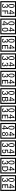

<svg xmlns="http://www.w3.org/2000/svg" viewBox="5808 -6808 1090 12745"><g transform="rotate(90 6352.5 -435.0)"><path d="M1103 90H53V-960H1103ZM1028 15V-885H128V15ZM497 -656Q497 -442 371 -442Q244 -442 244 -656Q244 -744 265 -789Q294 -855 371 -855Q448 -855 477 -789Q497 -745 497 -656ZM444 -656Q444 -723 435 -752Q420 -809 371 -809Q322 -809 306 -752Q298 -723 298 -656Q298 -587 306 -553Q322 -488 371 -488Q419 -488 435 -554Q444 -587 444 -656ZM928 -547H879V-450H828V-547H653V-605L818 -847H879V-592H928ZM828 -592V-787L697 -592ZM499 -136Q499 -84 460.5 -53Q422 -22 369 -22Q314 -22 280 -51Q242 -82 242 -134H301Q307 -65 370 -65Q398 -65 421 -84.5Q444 -104 444 -132Q444 -177 426 -196Q408 -215 363 -215V-259Q405 -259 421.5 -276Q438 -293 438 -334Q438 -392 369 -392Q318 -392 306 -324H251Q264 -435 368 -435Q419 -435 454 -409Q493 -380 493 -330Q493 -265 451 -238Q475 -222 483 -210Q499 -185 499 -136ZM908 -379H733V-257H897V-209H733V-30H677V-427H908Z M2258 90H1208V-960H2258ZM2183 15V-885H1283V15ZM1652 -656Q1652 -442 1526 -442Q1399 -442 1399 -656Q1399 -744 1420 -789Q1449 -855 1526 -855Q1603 -855 1632 -789Q1652 -745 1652 -656ZM1599 -656Q1599 -723 1590 -752Q1575 -809 1526 -809Q1477 -809 1461 -752Q1453 -723 1453 -656Q1453 -587 1461 -553Q1477 -488 1526 -488Q1574 -488 1590 -554Q1599 -587 1599 -656ZM2083 -547H2034V-450H1983V-547H1808V-605L1973 -847H2034V-592H2083ZM1983 -592V-787L1852 -592ZM1663 -127H1614V-30H1563V-127H1388V-185L1553 -427H1614V-172H1663ZM1563 -172V-367L1432 -172ZM2072 -236Q2072 -22 1946 -22Q1819 -22 1819 -236Q1819 -324 1840 -369Q1869 -435 1946 -435Q2023 -435 2052 -369Q2072 -325 2072 -236ZM2019 -236Q2019 -303 2010 -332Q1995 -389 1946 -389Q1897 -389 1881 -332Q1873 -303 1873 -236Q1873 -167 1881 -133Q1897 -68 1946 -68Q1994 -68 2010 -134Q2019 -167 2019 -236Z M3413 90H2363V-960H3413ZM3338 15V-885H2438V15ZM2807 -656Q2807 -442 2681 -442Q2554 -442 2554 -656Q2554 -744 2575 -789Q2604 -855 2681 -855Q2758 -855 2787 -789Q2807 -745 2807 -656ZM2754 -656Q2754 -723 2745 -752Q2730 -809 2681 -809Q2632 -809 2616 -752Q2608 -723 2608 -656Q2608 -587 2616 -553Q2632 -488 2681 -488Q2729 -488 2745 -554Q2754 -587 2754 -656ZM3238 -547H3189V-450H3138V-547H2963V-605L3128 -847H3189V-592H3238ZM3138 -592V-787L3007 -592ZM2809 -136Q2809 -84 2770.5 -53Q2732 -22 2679 -22Q2624 -22 2590 -51Q2552 -82 2552 -134H2611Q2617 -65 2680 -65Q2708 -65 2731 -84.5Q2754 -104 2754 -132Q2754 -177 2736 -196Q2718 -215 2673 -215V-259Q2715 -259 2731.5 -276Q2748 -293 2748 -334Q2748 -392 2679 -392Q2628 -392 2616 -324H2561Q2574 -435 2678 -435Q2729 -435 2764 -409Q2803 -380 2803 -330Q2803 -265 2761 -238Q2785 -222 2793 -210Q2809 -185 2809 -136ZM3228 -30H2977V-427H3223V-379H3033V-257H3217V-209H3033V-78H3228Z M4568 90H3518V-960H4568ZM4493 15V-885H3593V15ZM3962 -656Q3962 -442 3836 -442Q3709 -442 3709 -656Q3709 -744 3730 -789Q3759 -855 3836 -855Q3913 -855 3942 -789Q3962 -745 3962 -656ZM3909 -656Q3909 -723 3900 -752Q3885 -809 3836 -809Q3787 -809 3771 -752Q3763 -723 3763 -656Q3763 -587 3771 -553Q3787 -488 3836 -488Q3884 -488 3900 -554Q3909 -587 3909 -656ZM4393 -547H4344V-450H4293V-547H4118V-605L4283 -847H4344V-592H4393ZM4293 -592V-787L4162 -592ZM3964 -136Q3964 -84 3925.5 -53Q3887 -22 3834 -22Q3779 -22 3745 -51Q3707 -82 3707 -134H3766Q3772 -65 3835 -65Q3863 -65 3886 -84.5Q3909 -104 3909 -132Q3909 -177 3891 -196Q3873 -215 3828 -215V-259Q3870 -259 3886.5 -276Q3903 -293 3903 -334Q3903 -392 3834 -392Q3783 -392 3771 -324H3716Q3729 -435 3833 -435Q3884 -435 3919 -409Q3958 -380 3958 -330Q3958 -265 3916 -238Q3940 -222 3948 -210Q3964 -185 3964 -136ZM4384 -136Q4384 -84 4345.5 -53Q4307 -22 4254 -22Q4199 -22 4165 -51Q4127 -82 4127 -134H4186Q4192 -65 4255 -65Q4283 -65 4306 -84.5Q4329 -104 4329 -132Q4329 -177 4311 -196Q4293 -215 4248 -215V-259Q4290 -259 4306.5 -276Q4323 -293 4323 -334Q4323 -392 4254 -392Q4203 -392 4191 -324H4136Q4149 -435 4253 -435Q4304 -435 4339 -409Q4378 -380 4378 -330Q4378 -265 4336 -238Q4360 -222 4368 -210Q4384 -185 4384 -136Z M5723 90H4673V-960H5723ZM5648 15V-885H4748V15ZM5117 -656Q5117 -442 4991 -442Q4864 -442 4864 -656Q4864 -744 4885 -789Q4914 -855 4991 -855Q5068 -855 5097 -789Q5117 -745 5117 -656ZM5064 -656Q5064 -723 5055 -752Q5040 -809 4991 -809Q4942 -809 4926 -752Q4918 -723 4918 -656Q4918 -587 4926 -553Q4942 -488 4991 -488Q5039 -488 5055 -554Q5064 -587 5064 -656ZM5548 -547H5499V-450H5448V-547H5273V-605L5438 -847H5499V-592H5548ZM5448 -592V-787L5317 -592ZM5119 -136Q5119 -84 5080.5 -53Q5042 -22 4989 -22Q4934 -22 4900 -51Q4862 -82 4862 -134H4921Q4927 -65 4990 -65Q5018 -65 5041 -84.5Q5064 -104 5064 -132Q5064 -177 5046 -196Q5028 -215 4983 -215V-259Q5025 -259 5041.5 -276Q5058 -293 5058 -334Q5058 -392 4989 -392Q4938 -392 4926 -324H4871Q4884 -435 4988 -435Q5039 -435 5074 -409Q5113 -380 5113 -330Q5113 -265 5071 -238Q5095 -222 5103 -210Q5119 -185 5119 -136ZM5538 -30H5287V-427H5533V-379H5343V-257H5527V-209H5343V-78H5538Z M6878 90H5828V-960H6878ZM6803 15V-885H5903V15ZM6272 -656Q6272 -442 6146 -442Q6019 -442 6019 -656Q6019 -744 6040 -789Q6069 -855 6146 -855Q6223 -855 6252 -789Q6272 -745 6272 -656ZM6219 -656Q6219 -723 6210 -752Q6195 -809 6146 -809Q6097 -809 6081 -752Q6073 -723 6073 -656Q6073 -587 6081 -553Q6097 -488 6146 -488Q6194 -488 6210 -554Q6219 -587 6219 -656ZM6703 -547H6654V-450H6603V-547H6428V-605L6593 -847H6654V-592H6703ZM6603 -592V-787L6472 -592ZM6274 -136Q6274 -84 6235.5 -53Q6197 -22 6144 -22Q6089 -22 6055 -51Q6017 -82 6017 -134H6076Q6082 -65 6145 -65Q6173 -65 6196 -84.5Q6219 -104 6219 -132Q6219 -177 6201 -196Q6183 -215 6138 -215V-259Q6180 -259 6196.5 -276Q6213 -293 6213 -334Q6213 -392 6144 -392Q6093 -392 6081 -324H6026Q6039 -435 6143 -435Q6194 -435 6229 -409Q6268 -380 6268 -330Q6268 -265 6226 -238Q6250 -222 6258 -210Q6274 -185 6274 -136ZM6717 -141Q6717 -93 6681.5 -61.5Q6646 -30 6598 -30H6424V-427H6583Q6634 -427 6666 -404Q6703 -378 6703 -329Q6703 -266 6635 -242Q6717 -216 6717 -141ZM6652 -321Q6652 -379 6567 -379H6480V-261H6566Q6652 -261 6652 -321ZM6664 -147Q6664 -215 6563 -215H6480V-78H6566Q6603 -78 6630 -93Q6664 -112 6664 -147Z M8033 90H6983V-960H8033ZM7958 15V-885H7058V15ZM7427 -656Q7427 -442 7301 -442Q7174 -442 7174 -656Q7174 -744 7195 -789Q7224 -855 7301 -855Q7378 -855 7407 -789Q7427 -745 7427 -656ZM7374 -656Q7374 -723 7365 -752Q7350 -809 7301 -809Q7252 -809 7236 -752Q7228 -723 7228 -656Q7228 -587 7236 -553Q7252 -488 7301 -488Q7349 -488 7365 -554Q7374 -587 7374 -656ZM7858 -547H7809V-450H7758V-547H7583V-605L7748 -847H7809V-592H7858ZM7758 -592V-787L7627 -592ZM7429 -136Q7429 -84 7390.5 -53Q7352 -22 7299 -22Q7244 -22 7210 -51Q7172 -82 7172 -134H7231Q7237 -65 7300 -65Q7328 -65 7351 -84.5Q7374 -104 7374 -132Q7374 -177 7356 -196Q7338 -215 7293 -215V-259Q7335 -259 7351.5 -276Q7368 -293 7368 -334Q7368 -392 7299 -392Q7248 -392 7236 -324H7181Q7194 -435 7298 -435Q7349 -435 7384 -409Q7423 -380 7423 -330Q7423 -265 7381 -238Q7405 -222 7413 -210Q7429 -185 7429 -136ZM7848 -30H7597V-427H7843V-379H7653V-257H7837V-209H7653V-78H7848Z M9188 90H8138V-960H9188ZM9113 15V-885H8213V15ZM8582 -656Q8582 -442 8456 -442Q8329 -442 8329 -656Q8329 -744 8350 -789Q8379 -855 8456 -855Q8533 -855 8562 -789Q8582 -745 8582 -656ZM8529 -656Q8529 -723 8520 -752Q8505 -809 8456 -809Q8407 -809 8391 -752Q8383 -723 8383 -656Q8383 -587 8391 -553Q8407 -488 8456 -488Q8504 -488 8520 -554Q8529 -587 8529 -656ZM9013 -547H8964V-450H8913V-547H8738V-605L8903 -847H8964V-592H9013ZM8913 -592V-787L8782 -592ZM8593 -127H8544V-30H8493V-127H8318V-185L8483 -427H8544V-172H8593ZM8493 -172V-367L8362 -172ZM9006 -132Q9006 -79 8967 -49Q8931 -23 8877 -23Q8822 -23 8786 -49Q8746 -79 8746 -132Q8746 -207 8821 -241Q8758 -271 8758 -337Q8758 -384 8795 -411Q8829 -435 8877 -435Q8924 -435 8957 -410Q8995 -383 8995 -337Q8995 -271 8930 -241Q9006 -207 9006 -132ZM8945 -326Q8945 -392 8877 -392Q8808 -392 8808 -326Q8808 -297 8827.5 -279Q8847 -261 8877 -261Q8906 -261 8925.5 -279Q8945 -297 8945 -326ZM8953 -143Q8953 -178 8932.5 -198.5Q8912 -219 8877 -219Q8841 -219 8819.5 -198.5Q8798 -178 8798 -143Q8798 -65 8877 -65Q8953 -65 8953 -143Z M10343 90H9293V-960H10343ZM10268 15V-885H9368V15ZM9737 -656Q9737 -442 9611 -442Q9484 -442 9484 -656Q9484 -744 9505 -789Q9534 -855 9611 -855Q9688 -855 9717 -789Q9737 -745 9737 -656ZM9684 -656Q9684 -723 9675 -752Q9660 -809 9611 -809Q9562 -809 9546 -752Q9538 -723 9538 -656Q9538 -587 9546 -553Q9562 -488 9611 -488Q9659 -488 9675 -554Q9684 -587 9684 -656ZM10168 -547H10119V-450H10068V-547H9893V-605L10058 -847H10119V-592H10168ZM10068 -592V-787L9937 -592ZM9739 -136Q9739 -84 9700.5 -53Q9662 -22 9609 -22Q9554 -22 9520 -51Q9482 -82 9482 -134H9541Q9547 -65 9610 -65Q9638 -65 9661 -84.5Q9684 -104 9684 -132Q9684 -177 9666 -196Q9648 -215 9603 -215V-259Q9645 -259 9661.5 -276Q9678 -293 9678 -334Q9678 -392 9609 -392Q9558 -392 9546 -324H9491Q9504 -435 9608 -435Q9659 -435 9694 -409Q9733 -380 9733 -330Q9733 -265 9691 -238Q9715 -222 9723 -210Q9739 -185 9739 -136ZM10155 -160Q10156 -111 10120.5 -67Q10085 -23 10036 -23Q9981 -23 9946 -46Q9906 -74 9906 -127H9964Q9964 -67 10030 -67Q10064 -67 10083 -97Q10100 -124 10100 -159Q10100 -253 10035 -253Q9988 -253 9962 -196H9912L9919 -427H10130V-381H9973L9967 -257Q9980 -269 9993 -281Q10012 -294 10047 -294Q10099 -294 10129 -252Q10155 -215 10155 -160Z M11498 90H10448V-960H11498ZM11423 15V-885H10523V15ZM10892 -656Q10892 -442 10766 -442Q10639 -442 10639 -656Q10639 -744 10660 -789Q10689 -855 10766 -855Q10843 -855 10872 -789Q10892 -745 10892 -656ZM10839 -656Q10839 -723 10830 -752Q10815 -809 10766 -809Q10717 -809 10701 -752Q10693 -723 10693 -656Q10693 -587 10701 -553Q10717 -488 10766 -488Q10814 -488 10830 -554Q10839 -587 10839 -656ZM11323 -547H11274V-450H11223V-547H11048V-605L11213 -847H11274V-592H11323ZM11223 -592V-787L11092 -592ZM10894 -136Q10894 -84 10855.5 -53Q10817 -22 10764 -22Q10709 -22 10675 -51Q10637 -82 10637 -134H10696Q10702 -65 10765 -65Q10793 -65 10816 -84.5Q10839 -104 10839 -132Q10839 -177 10821 -196Q10803 -215 10758 -215V-259Q10800 -259 10816.5 -276Q10833 -293 10833 -334Q10833 -392 10764 -392Q10713 -392 10701 -324H10646Q10659 -435 10763 -435Q10814 -435 10849 -409Q10888 -380 10888 -330Q10888 -265 10846 -238Q10870 -222 10878 -210Q10894 -185 10894 -136ZM11350 -229Q11350 -136 11299.5 -83Q11249 -30 11155 -30H11031V-427H11155Q11250 -427 11300 -375.5Q11350 -324 11350 -229ZM11296 -229Q11296 -298 11260 -338.5Q11224 -379 11156 -379H11087V-78H11156Q11224 -78 11260 -119Q11296 -160 11296 -229Z M12653 90H11603V-960H12653ZM12578 15V-885H11678V15ZM12047 -656Q12047 -442 11921 -442Q11794 -442 11794 -656Q11794 -744 11815 -789Q11844 -855 11921 -855Q11998 -855 12027 -789Q12047 -745 12047 -656ZM11994 -656Q11994 -723 11985 -752Q11970 -809 11921 -809Q11872 -809 11856 -752Q11848 -723 11848 -656Q11848 -587 11856 -553Q11872 -488 11921 -488Q11969 -488 11985 -554Q11994 -587 11994 -656ZM12478 -547H12429V-450H12378V-547H12203V-605L12368 -847H12429V-592H12478ZM12378 -592V-787L12247 -592ZM12049 -136Q12049 -84 12010.5 -53Q11972 -22 11919 -22Q11864 -22 11830 -51Q11792 -82 11792 -134H11851Q11857 -65 11920 -65Q11948 -65 11971 -84.5Q11994 -104 11994 -132Q11994 -177 11976 -196Q11958 -215 11913 -215V-259Q11955 -259 11971.5 -276Q11988 -293 11988 -334Q11988 -392 11919 -392Q11868 -392 11856 -324H11801Q11814 -435 11918 -435Q11969 -435 12004 -409Q12043 -380 12043 -330Q12043 -265 12001 -238Q12025 -222 12033 -210Q12049 -185 12049 -136ZM12468 -30H12217V-427H12463V-379H12273V-257H12457V-209H12273V-78H12468Z"/></g></svg>

Font: Unicode BMP Fallback SIL
Style: Regular
Weight: 400
Foundry: NRSI, SIL International
Version: Version 5.1 Based on Unicode 5.1